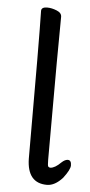

<svg xmlns="http://www.w3.org/2000/svg" viewBox="-53 -745 376 804"><g transform="rotate(5 134.5 -343.0)"><path d="M175.8 26.9Q92.8 26.9 90.8 -75.2Q90.8 -590.3 87.9 -696.8Q87.9 -712.9 112.8 -712.9Q131.8 -712.9 152.8 -704.3Q173.8 -695.8 173.8 -679.2Q171.9 -590.3 171.9 -78.1Q171.9 -53.2 175 -49.6Q178.2 -45.9 184.1 -45.9Q203.1 -46.9 228 -71.8Q242.2 -85 253.9 -85Q269 -85 269 -63Q269 -44.9 241.2 -8.8Q209 26.9 175.8 26.9Z"/></g></svg>

Font: LXGW WenKai Screen R
Style: Regular
Weight: 400
Designer: Fontworks Inc.
Version: Version 1.235;May 31, 2022